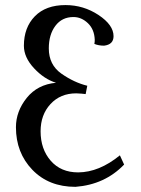

<svg xmlns="http://www.w3.org/2000/svg" viewBox="-20 -723 554 753"><path d="M275.9 9.8Q171.4 9.8 106.9 -57.1Q42.5 -124 42.5 -224.1Q42.5 -286.1 84.7 -338.9Q127 -391.6 199.7 -398.4Q153.3 -412.6 113.5 -455.3Q73.7 -498 73.7 -543.5Q73.7 -615.2 116.7 -659.2Q159.7 -703.1 236.8 -703.1Q307.6 -703.1 366.5 -664.1Q425.3 -625 425.3 -581.1Q425.3 -548.3 388.2 -543.9Q366.7 -543.9 350.1 -550.8Q351.6 -558.1 351.6 -566.9Q350.1 -607.9 324.7 -632.1Q299.3 -656.2 268.1 -656.2Q223.1 -656.2 197.3 -621.8Q171.4 -587.4 171.4 -533.2Q171.4 -468.8 220.9 -434.1Q270.5 -399.4 322.3 -386.7L315.9 -354Q301.8 -356 278.8 -356.9Q216.8 -356.9 178 -314.9Q139.2 -272.9 139.2 -208Q139.2 -138.2 179 -92.5Q218.8 -46.9 286.6 -46.9Q368.7 -47.4 450.2 -113.8L466.8 -77.6Q391.1 1 275.9 9.8Z"/></svg>

Font: Almanac
Style: Regular
Weight: 400
Designer: Eden's Almanac
Version: Version 3.501;March 28, 2021;FontCreator 13.0.0.2683 64-bit